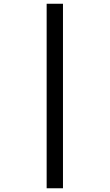

<svg xmlns="http://www.w3.org/2000/svg" viewBox="-20 -778 591 1033"><path d="M231 234.9H318.8V-757.8H231Z"/></svg>

Font: Open Sans 600
Style: Regular
Weight: 600
Foundry: Ascender Corporation
Version: Version 1.100;PS 001.100;hotconv 1.0.88;makeotf.lib2.5.64775